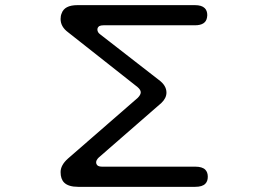

<svg xmlns="http://www.w3.org/2000/svg" viewBox="-20 -722 1040 744"><path d="M243.2 -107.4Q214.8 -82 214.8 -55.2Q214.8 -28.3 228.5 -14.6Q245.1 2 283.2 2H736.3Q763.7 2 775.4 -9.8Q785.2 -19.5 785.2 -37.1Q785.2 -54.7 775.4 -64.5Q763.7 -76.2 736.3 -76.2H375Q357.4 -76.2 353.5 -86.9Q352.5 -89.8 352.5 -92.8Q352.5 -101.6 362.3 -111.3Q603.5 -321.3 605.5 -323.2Q625 -341.8 625 -363.3Q625 -390.6 595.7 -412.1L368.2 -588.9Q357.4 -596.7 357.4 -607.4Q357.4 -616.2 365.2 -621.1Q371.1 -624 380.9 -624H735.4Q777.3 -624 782.2 -654.3Q783.2 -658.2 783.2 -663.1Q783.2 -680.7 773.4 -690.4Q761.7 -702.1 735.4 -702.1H280.3Q229.5 -702.1 218.8 -669.9Q214.8 -661.1 214.8 -648.4Q214.8 -618.2 244.1 -596.7L512.7 -384.8Q525.4 -374 525.4 -364.3Q525.4 -354.5 513.7 -342.8Z"/></svg>

Font: FakePearl
Style: Light
Weight: 350
Version: Version 1.2